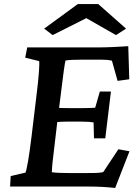

<svg xmlns="http://www.w3.org/2000/svg" viewBox="-20 -925 687 952"><path d="M551 7 622 -175 567 -185 492 -72C477 -68 463 -67 411 -67H322C284 -67 260 -68 237 -71C237 -89 242 -140 250 -201L264 -320C279 -321 295 -322 311 -322H386C413 -322 434 -320 444 -318L446 -239H502L530 -471H475L452 -391C443 -390 421 -389 394 -389H319C304 -389 288 -389 273 -390L285 -486C293 -553 301 -612 305 -625C323 -628 347 -629 377 -629H488C505 -629 519 -628 535 -624L563 -524L621 -532L616 -696C572 -693 512 -690 475 -690H115L105 -639L174 -622C177 -613 173 -546 160 -444L136 -245C124 -146 112 -79 106 -69L33 -52L30 0H421C460 0 509 2 551 7ZM199 -783 241 -751 408 -835 555 -751 605 -783 467 -905H366Z"/></svg>

Font: TPK Tissa Web SemiBold
Style: Italic
Weight: 600
Italic angle: -7°
Designer: Jacques Le Bailly, Suppakit Chalermlarp | Katatrad Co.,Ltd.
Foundry: Jacques Le Bailly, Cadson Demak Co.,Ltd.
Version: Version 5.000;Glyphs 3.1.2 (3151)